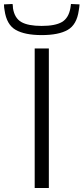

<svg xmlns="http://www.w3.org/2000/svg" viewBox="-72 -943 419 963"><path d="M102 0V-700H173V0ZM137 -767Q53 -767 7 -793Q-39 -819 -49 -891Q-52 -905 -52 -921L-9 -923Q-8 -918 -7.5 -912.5Q-7 -907 -7 -902Q1 -852 35 -832.5Q69 -813 137 -813Q205 -813 238.5 -832.5Q272 -852 281 -902Q283 -914 284 -923L327 -921Q326 -907 323 -890Q313 -819 267.5 -793Q222 -767 137 -767Z"/></svg>

Font: Georama Extended Light
Style: Regular
Weight: 300
Width: 7
Designer: Jean-Baptiste Levee
Foundry: Production Type
Version: Version 1.000